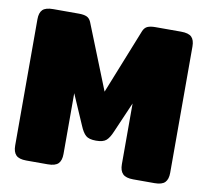

<svg xmlns="http://www.w3.org/2000/svg" viewBox="-76 -765 919 849"><g transform="rotate(10 383.0 -340.0)"><path d="M35 -57V-624Q35 -653 48.5 -666.5Q62 -680 96 -680H211Q233 -680 246 -674.5Q259 -669 266 -653L383 -360L500 -653Q507 -669 520 -674.5Q533 -680 555 -680H670Q704 -680 717.5 -666.5Q731 -653 731 -624V-57Q731 -28 717.5 -14Q704 0 671 0H575Q542 0 528 -14Q514 -28 514 -57V-330L455 -194Q443 -165 429 -152.5Q415 -140 383 -140Q351 -140 337 -152.5Q323 -165 311 -194L252 -330V-57Q252 -28 238.5 -14Q225 0 191 0H95Q62 0 48.5 -14Q35 -28 35 -57Z"/></g></svg>

Font: Mitr
Style: Bold
Weight: 700
Designer: Thanarat Vachiruckul
Foundry: Cadson Demak
Version: Version 1.002